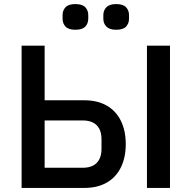

<svg xmlns="http://www.w3.org/2000/svg" viewBox="-20 -922 940 942"><path d="M86 0V-698H199V-430H394Q458 -430 503.5 -404Q549 -378 573 -329.5Q597 -281 597 -215Q597 -149 573 -100.5Q549 -52 503.5 -26Q458 0 394 0ZM199 -99H387Q415 -99 435.5 -109Q456 -119 467 -140Q478 -161 478 -191V-239Q478 -270 467 -290.5Q456 -311 435.5 -321Q415 -331 387 -331H199ZM701 0V-698H814V0ZM350 -776Q316 -776 301.5 -791.5Q287 -807 287 -830V-848Q287 -871 301.5 -886.5Q316 -902 350 -902Q384 -902 398.5 -886.5Q413 -871 413 -848V-830Q413 -807 398.5 -791.5Q384 -776 350 -776ZM550 -776Q517 -776 502 -791.5Q487 -807 487 -830V-848Q487 -871 502 -886.5Q517 -902 550 -902Q584 -902 598.5 -886.5Q613 -871 613 -848V-830Q613 -807 598.5 -791.5Q584 -776 550 -776Z"/></svg>

Font: IBM Plex Sans Medium
Style: Regular
Weight: 500
Designer: Mike Abbink, Paul van der Laan, Pieter van Rosmalen
Foundry: Bold Monday
Version: Version 3.201